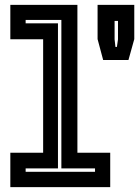

<svg xmlns="http://www.w3.org/2000/svg" viewBox="-20 -770 572 790"><path d="M22.5 0V-141.5H157.5V-608.5H22.5V-750H298.5V-141.5H433.5V0ZM85.5 -63H371V-77H232.5V-688H85.5V-674H218.5V-77H85.5ZM404.5 -523 381.5 -609V-750H532.5V-609L508.5 -523ZM455 -577H461L465.5 -608V-684H451.5V-608Z"/></svg>

Font: Tourney Thin
Style: Bold
Weight: 700
Version: Version 1.015